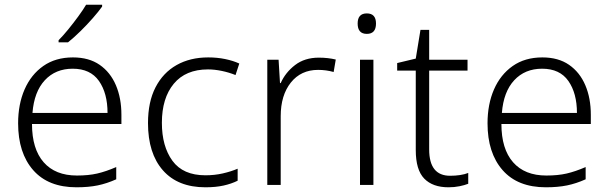

<svg xmlns="http://www.w3.org/2000/svg" viewBox="-20 -786 2587 816"><path d="M290 -542Q358 -542 403.5 -510.5Q449 -479 472.5 -424Q496 -369 496 -298V-259H116Q116 -153 165.5 -96.5Q215 -40 307 -40Q356 -40 393 -48.5Q430 -57 474 -76V-24Q434 -6 395 2Q356 10 305 10Q185 10 121 -63Q57 -136 57 -262Q57 -343 84.5 -406Q112 -469 164 -505.5Q216 -542 290 -542ZM289 -494Q216 -494 170.5 -445Q125 -396 118 -306H437Q437 -390 400.5 -442Q364 -494 289 -494ZM414 -758Q399 -737 374.5 -709Q350 -681 322 -653.5Q294 -626 269 -606H229V-615Q248 -634 270 -661Q292 -688 312.5 -716Q333 -744 346 -766H414Z M853 10Q736 10 672.5 -62Q609 -134 609 -263Q609 -353 641 -415Q673 -477 730.5 -509.5Q788 -542 865 -542Q903 -542 937 -535Q971 -528 997 -516L981 -467Q954 -478 923 -484.5Q892 -491 864 -491Q769 -491 718.5 -430Q668 -369 668 -264Q668 -164 713 -102.5Q758 -41 853 -41Q892 -41 927 -49Q962 -57 990 -69V-18Q964 -5 930.5 2.5Q897 10 853 10Z M1335 -541Q1374 -541 1407 -533L1398 -480Q1366 -489 1332 -489Q1259 -489 1216 -435Q1173 -381 1173 -292V0H1116V-532H1164L1170 -433H1173Q1193 -478 1234 -509.5Q1275 -541 1335 -541Z M1539 -729Q1578 -729 1578 -686Q1578 -642 1539 -642Q1500 -642 1500 -686Q1500 -729 1539 -729ZM1567 -532V0H1510V-532Z M1893 -39Q1915 -39 1935 -42Q1955 -45 1970 -51V-5Q1955 1 1933 5.5Q1911 10 1886 10Q1819 10 1783 -27Q1747 -64 1747 -148V-486H1668V-518L1747 -537L1767 -659H1804V-532H1967V-486H1804V-151Q1804 -39 1893 -39Z M2285 -542Q2353 -542 2398.5 -510.5Q2444 -479 2467.5 -424Q2491 -369 2491 -298V-259H2111Q2111 -153 2160.5 -96.5Q2210 -40 2302 -40Q2351 -40 2388 -48.5Q2425 -57 2469 -76V-24Q2429 -6 2390 2Q2351 10 2300 10Q2180 10 2116 -63Q2052 -136 2052 -262Q2052 -343 2079.5 -406Q2107 -469 2159 -505.5Q2211 -542 2285 -542ZM2284 -494Q2211 -494 2165.5 -445Q2120 -396 2113 -306H2432Q2432 -390 2395.5 -442Q2359 -494 2284 -494Z"/></svg>

Font: Noto Sans Myanmar Light
Style: Regular
Weight: 300
Designer: Monotype Design Team
Foundry: Monotype Imaging Inc.
Version: Version 2.107; ttfautohint (v1.8.4.7-5d5b)